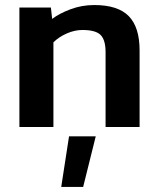

<svg xmlns="http://www.w3.org/2000/svg" viewBox="-20 -504 627 762"><path d="M57 0V-474H182L187 -429Q216 -451 260.5 -467.5Q305 -484 354 -484Q448 -484 491 -440Q534 -396 534 -304V0H399V-297Q399 -345 379.5 -365Q360 -385 307 -385Q276 -385 244.5 -371Q213 -357 192 -336V0ZM223 238 254 37H360L310 238Z"/></svg>

Font: Kanit Medium
Style: Regular
Weight: 500
Designer: Katatrad Team
Foundry: CadsonDemak
Version: Version 2.000; ttfautohint (v1.8.3)